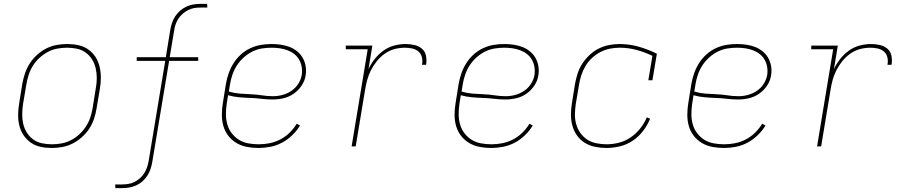

<svg xmlns="http://www.w3.org/2000/svg" viewBox="-20 -755 4690 990"><path d="M247 8Q217 8 189 2Q161 -4 139 -19.5Q117 -35 101.5 -58Q86 -81 79.5 -108.5Q73 -136 73.5 -165Q74 -194 79 -223L95 -323Q100 -350 109 -377Q118 -404 133.5 -428Q149 -452 171 -472Q193 -492 218.5 -505Q244 -518 272 -523Q300 -528 326 -528Q356 -528 384 -522Q412 -516 434.5 -500.5Q457 -485 472 -462Q487 -439 493.5 -411.5Q500 -384 500 -355Q500 -326 495 -297L478 -197Q474 -170 465 -143Q456 -116 440.5 -92Q425 -68 402.5 -48Q380 -28 354.5 -15Q329 -2 301 3Q273 8 247 8ZM248 -11Q272 -11 297 -15.5Q322 -20 345.5 -32Q369 -44 389 -62.5Q409 -81 423.5 -103.5Q438 -126 446 -150.5Q454 -175 458 -200L474 -300Q479 -326 479 -352Q479 -378 473.5 -402.5Q468 -427 455 -448Q442 -469 422.5 -483.5Q403 -498 378 -503.5Q353 -509 326 -509Q302 -509 276.5 -504.5Q251 -500 228 -488Q205 -476 184.5 -457.5Q164 -439 150 -416.5Q136 -394 128 -369.5Q120 -345 116 -320L99 -220Q95 -194 94.5 -168Q94 -142 99.5 -117.5Q105 -93 118 -72Q131 -51 150.5 -36.5Q170 -22 195.5 -16.5Q221 -11 248 -11Z M575 215 574 196H609Q625 196 641 193.5Q657 191 672.5 183.5Q688 176 701 164.5Q714 153 723 139Q732 125 737.5 109.5Q743 94 746 78L832 -441H685V-460H835L858 -601Q861 -619 867 -637Q873 -655 883.5 -671Q894 -687 909 -700Q924 -713 941.5 -721Q959 -729 977 -732Q995 -735 1013 -735H1048L1049 -716H1014Q998 -716 982 -713.5Q966 -711 951 -703.5Q936 -696 922.5 -684.5Q909 -673 900 -659Q891 -645 885.5 -629.5Q880 -614 878 -598L855 -460H1002V-441H852L765 81Q762 99 756 117Q750 135 739.5 151Q729 167 714.5 180Q700 193 682 201Q664 209 646 212Q628 215 610 215Z M1313 8Q1283 8 1253.5 2.5Q1224 -3 1199.5 -17.5Q1175 -32 1157.5 -54.5Q1140 -77 1132 -104.5Q1124 -132 1124 -162.5Q1124 -193 1129 -223L1145 -323Q1150 -351 1159.5 -378Q1169 -405 1184.5 -429.5Q1200 -454 1222 -474Q1244 -494 1271 -506.5Q1298 -519 1325.5 -523.5Q1353 -528 1380 -528Q1405 -528 1428.5 -524.5Q1452 -521 1473 -513Q1494 -505 1512 -490.5Q1530 -476 1541 -456.5Q1552 -437 1556 -414Q1560 -391 1556 -367Q1552 -339 1535.5 -314Q1519 -289 1494.5 -272Q1470 -255 1442 -248.5Q1414 -242 1386 -242Q1357 -242 1328.5 -245.5Q1300 -249 1270.5 -250Q1241 -251 1212.5 -253.5Q1184 -256 1156 -264L1149 -220Q1145 -193 1145 -166Q1145 -139 1152 -114Q1159 -89 1174.5 -68.5Q1190 -48 1211.5 -34.5Q1233 -21 1259.5 -16Q1286 -11 1314 -11Q1342 -11 1370 -16.5Q1398 -22 1424.5 -35.5Q1451 -49 1473 -70.5Q1495 -92 1510 -117L1527 -108Q1511 -81 1486.5 -57.5Q1462 -34 1433.5 -19Q1405 -4 1374 2Q1343 8 1313 8ZM1388 -259Q1412 -259 1436.5 -265.5Q1461 -272 1482.5 -286.5Q1504 -301 1518 -323Q1532 -345 1536 -369Q1539 -390 1535.5 -410.5Q1532 -431 1522 -448Q1512 -465 1496.5 -477Q1481 -489 1462 -496Q1443 -503 1422.5 -506Q1402 -509 1381 -509Q1356 -509 1330.5 -505Q1305 -501 1281 -489Q1257 -477 1236.5 -458.5Q1216 -440 1201.5 -417.5Q1187 -395 1178.5 -370Q1170 -345 1166 -320L1160 -283Q1186 -275 1215 -272.5Q1244 -270 1273 -269Q1302 -268 1330.5 -263.5Q1359 -259 1388 -259Z M1793 0 1876 -501H1763V-520H1900L1880 -398Q1892 -425 1911.5 -450Q1931 -475 1956.5 -493.5Q1982 -512 2012 -520Q2042 -528 2071 -528Q2094 -528 2116.5 -523Q2139 -518 2155.5 -504Q2172 -490 2176.5 -467.5Q2181 -445 2177 -421H2156Q2160 -441 2155.5 -459.5Q2151 -478 2137.5 -489.5Q2124 -501 2105.5 -505Q2087 -509 2068 -509Q2041 -509 2014.5 -502Q1988 -495 1964.5 -478.5Q1941 -462 1923 -439.5Q1905 -417 1892.5 -392.5Q1880 -368 1873 -341.5Q1866 -315 1862 -289L1814 0Z M2513 8Q2483 8 2453.5 2.5Q2424 -3 2399.5 -17.5Q2375 -32 2357.5 -54.5Q2340 -77 2332 -104.5Q2324 -132 2324 -162.5Q2324 -193 2329 -223L2345 -323Q2350 -351 2359.5 -378Q2369 -405 2384.5 -429.5Q2400 -454 2422 -474Q2444 -494 2471 -506.5Q2498 -519 2525.5 -523.5Q2553 -528 2580 -528Q2605 -528 2628.5 -524.5Q2652 -521 2673 -513Q2694 -505 2712 -490.5Q2730 -476 2741 -456.5Q2752 -437 2756 -414Q2760 -391 2756 -367Q2752 -339 2735.5 -314Q2719 -289 2694.5 -272Q2670 -255 2642 -248.5Q2614 -242 2586 -242Q2557 -242 2528.5 -245.5Q2500 -249 2470.5 -250Q2441 -251 2412.5 -253.5Q2384 -256 2356 -264L2349 -220Q2345 -193 2345 -166Q2345 -139 2352 -114Q2359 -89 2374.5 -68.5Q2390 -48 2411.5 -34.5Q2433 -21 2459.5 -16Q2486 -11 2514 -11Q2542 -11 2570 -16.5Q2598 -22 2624.5 -35.5Q2651 -49 2673 -70.5Q2695 -92 2710 -117L2727 -108Q2711 -81 2686.5 -57.5Q2662 -34 2633.5 -19Q2605 -4 2574 2Q2543 8 2513 8ZM2588 -259Q2612 -259 2636.5 -265.5Q2661 -272 2682.5 -286.5Q2704 -301 2718 -323Q2732 -345 2736 -369Q2739 -390 2735.5 -410.5Q2732 -431 2722 -448Q2712 -465 2696.5 -477Q2681 -489 2662 -496Q2643 -503 2622.5 -506Q2602 -509 2581 -509Q2556 -509 2530.5 -505Q2505 -501 2481 -489Q2457 -477 2436.5 -458.5Q2416 -440 2401.5 -417.5Q2387 -395 2378.5 -370Q2370 -345 2366 -320L2360 -283Q2386 -275 2415 -272.5Q2444 -270 2473 -269Q2502 -268 2530.5 -263.5Q2559 -259 2588 -259Z M3107 8Q3077 8 3048 2Q3019 -4 2995.5 -18.5Q2972 -33 2955.5 -56Q2939 -79 2931.5 -106.5Q2924 -134 2924 -163.5Q2924 -193 2929 -223L2945 -323Q2950 -350 2958.5 -376.5Q2967 -403 2983 -427.5Q2999 -452 3020.5 -472Q3042 -492 3067 -504.5Q3092 -517 3119.5 -522.5Q3147 -528 3174 -528Q3226 -528 3274.5 -514Q3323 -500 3367 -478L3344 -341H3323L3344 -467Q3305 -486 3262.5 -497.5Q3220 -509 3175 -509Q3150 -509 3125 -504Q3100 -499 3076.5 -487Q3053 -475 3033 -456.5Q3013 -438 2999.5 -415.5Q2986 -393 2978 -369Q2970 -345 2966 -320L2949 -220Q2945 -193 2944.5 -166.5Q2944 -140 2951 -115Q2958 -90 2972.5 -69.5Q2987 -49 3007.5 -35.5Q3028 -22 3054.5 -16.5Q3081 -11 3108 -11Q3139 -11 3171 -19Q3203 -27 3231 -46Q3259 -65 3281 -92.5Q3303 -120 3315 -150L3332 -143Q3319 -110 3296 -80Q3273 -50 3242.5 -29.5Q3212 -9 3176.5 -0.5Q3141 8 3107 8Z M3713 8Q3683 8 3653.5 2.5Q3624 -3 3599.5 -17.5Q3575 -32 3557.5 -54.5Q3540 -77 3532 -104.5Q3524 -132 3524 -162.5Q3524 -193 3529 -223L3545 -323Q3550 -351 3559.5 -378Q3569 -405 3584.5 -429.5Q3600 -454 3622 -474Q3644 -494 3671 -506.5Q3698 -519 3725.5 -523.5Q3753 -528 3780 -528Q3805 -528 3828.5 -524.5Q3852 -521 3873 -513Q3894 -505 3912 -490.5Q3930 -476 3941 -456.5Q3952 -437 3956 -414Q3960 -391 3956 -367Q3952 -339 3935.5 -314Q3919 -289 3894.5 -272Q3870 -255 3842 -248.5Q3814 -242 3786 -242Q3757 -242 3728.5 -245.5Q3700 -249 3670.5 -250Q3641 -251 3612.5 -253.5Q3584 -256 3556 -264L3549 -220Q3545 -193 3545 -166Q3545 -139 3552 -114Q3559 -89 3574.5 -68.5Q3590 -48 3611.5 -34.5Q3633 -21 3659.5 -16Q3686 -11 3714 -11Q3742 -11 3770 -16.5Q3798 -22 3824.5 -35.5Q3851 -49 3873 -70.5Q3895 -92 3910 -117L3927 -108Q3911 -81 3886.5 -57.5Q3862 -34 3833.5 -19Q3805 -4 3774 2Q3743 8 3713 8ZM3788 -259Q3812 -259 3836.5 -265.5Q3861 -272 3882.5 -286.5Q3904 -301 3918 -323Q3932 -345 3936 -369Q3939 -390 3935.5 -410.5Q3932 -431 3922 -448Q3912 -465 3896.5 -477Q3881 -489 3862 -496Q3843 -503 3822.5 -506Q3802 -509 3781 -509Q3756 -509 3730.5 -505Q3705 -501 3681 -489Q3657 -477 3636.5 -458.5Q3616 -440 3601.5 -417.5Q3587 -395 3578.5 -370Q3570 -345 3566 -320L3560 -283Q3586 -275 3615 -272.5Q3644 -270 3673 -269Q3702 -268 3730.5 -263.5Q3759 -259 3788 -259Z M4193 0 4276 -501H4163V-520H4300L4280 -398Q4292 -425 4311.5 -450Q4331 -475 4356.5 -493.5Q4382 -512 4412 -520Q4442 -528 4471 -528Q4494 -528 4516.5 -523Q4539 -518 4555.5 -504Q4572 -490 4576.5 -467.5Q4581 -445 4577 -421H4556Q4560 -441 4555.5 -459.5Q4551 -478 4537.5 -489.5Q4524 -501 4505.5 -505Q4487 -509 4468 -509Q4441 -509 4414.5 -502Q4388 -495 4364.5 -478.5Q4341 -462 4323 -439.5Q4305 -417 4292.5 -392.5Q4280 -368 4273 -341.5Q4266 -315 4262 -289L4214 0Z"/></svg>

Font: Iosevka Etoile Thin
Style: Italic
Weight: 100
Italic angle: -9°
Designer: Belleve Invis
Foundry: Belleve Invis
Version: Version 22.1.2; ttfautohint (v1.8.4)